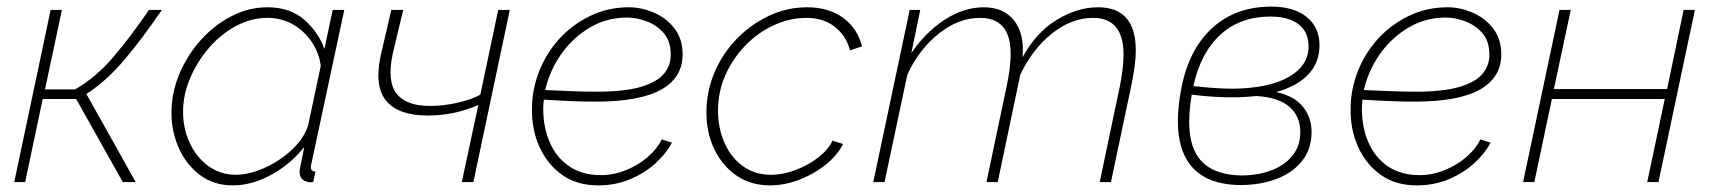

<svg xmlns="http://www.w3.org/2000/svg" viewBox="-20 -550 5163 580"><path d="M23 0 133 -520H167L116 -280H207Q270 -316 323 -378.5Q376 -441 430 -520H469Q409 -432 355 -368.5Q301 -305 241 -266L390 0H351L210 -251H109L56 0Z M683 10Q626 10 584.5 -21Q543 -52 520.5 -102Q498 -152 498 -209Q498 -270 522 -327Q546 -384 587 -429.5Q628 -475 680 -501.5Q732 -528 788 -528Q856 -528 899 -490.5Q942 -453 960 -402L985 -520H1020L921 -57Q919 -50 919 -45Q919 -32 933 -32L926 0Q922 0 918.5 0.5Q915 1 912 0Q885 -5 885 -31Q885 -35 886 -40.5Q887 -46 890 -60.5Q893 -75 899 -106Q858 -54 799.5 -22Q741 10 683 10ZM693 -22Q723 -22 757 -34Q791 -46 823 -67Q855 -88 878.5 -115Q902 -142 911 -172L949 -351Q944 -390 922 -423Q900 -456 865.5 -476Q831 -496 788 -496Q738 -496 692 -471Q646 -446 610.5 -404.5Q575 -363 554 -313Q533 -263 533 -212Q533 -161 553.5 -117.5Q574 -74 610 -48Q646 -22 693 -22Z M1375 0 1425 -233Q1353 -201 1272 -201Q1184 -201 1147 -245Q1110 -289 1130 -382L1162 -520H1198L1166 -386Q1149 -304 1178 -267Q1207 -230 1279 -230Q1321 -230 1363.5 -240Q1406 -250 1431 -264L1485 -520H1520L1410 0Z M1787 10Q1723 10 1678.5 -21.5Q1634 -53 1610 -105.5Q1586 -158 1587 -221Q1587 -279 1608.5 -334Q1630 -389 1669.5 -432.5Q1709 -476 1763 -502Q1817 -528 1880 -528Q1917 -528 1954 -512.5Q1991 -497 2016 -466Q2041 -435 2042 -390Q2044 -318 1979.5 -280.5Q1915 -243 1780 -243Q1745 -243 1707 -244.5Q1669 -246 1623 -249Q1621 -235 1621 -222Q1621 -166 1640.5 -120.5Q1660 -75 1699 -48Q1738 -21 1795 -21Q1834 -21 1871 -36Q1908 -51 1936.5 -75.5Q1965 -100 1979 -129L2010 -119Q1993 -87 1961 -57.5Q1929 -28 1884.5 -9Q1840 10 1787 10ZM1874 -497Q1813 -497 1761.5 -466.5Q1710 -436 1675 -386Q1640 -336 1627 -278Q1673 -276 1710 -274.5Q1747 -273 1782 -273Q1868 -273 1917.5 -288Q1967 -303 1987.5 -329.5Q2008 -356 2006 -390Q2005 -427 1984.5 -450.5Q1964 -474 1933.5 -485.5Q1903 -497 1874 -497Z M2306 10Q2248 10 2205 -19.5Q2162 -49 2138 -99Q2114 -149 2114 -210Q2114 -274 2138.5 -331.5Q2163 -389 2206 -433Q2249 -477 2303.5 -502.5Q2358 -528 2418 -528Q2483 -528 2526.5 -496.5Q2570 -465 2584 -410L2548 -398Q2535 -444 2500.5 -470Q2466 -496 2417 -496Q2366 -496 2318 -474Q2270 -452 2232 -413Q2194 -374 2171.5 -323.5Q2149 -273 2149 -216Q2149 -162 2169 -117.5Q2189 -73 2225 -47.5Q2261 -22 2309 -22Q2345 -22 2383.5 -36.5Q2422 -51 2452 -74.5Q2482 -98 2495 -125L2527 -115Q2508 -79 2472.5 -51Q2437 -23 2393 -6.5Q2349 10 2306 10Z M2728 -520H2760L2733 -390Q2778 -455 2835.5 -491.5Q2893 -528 2952 -528Q3012 -528 3043.5 -488Q3075 -448 3069 -377Q3109 -451 3171.5 -489.5Q3234 -528 3297 -528Q3411 -528 3411 -398Q3411 -376 3407.5 -349.5Q3404 -323 3398 -294L3336 0H3302L3363 -290Q3374 -345 3374 -385Q3374 -496 3282 -496Q3217 -496 3157.5 -448.5Q3098 -401 3062 -324L2994 0H2960L3021 -290Q3033 -346 3033 -387Q3033 -496 2941 -496Q2876 -496 2816.5 -449Q2757 -402 2721 -325L2652 0H2618Z M3727 9Q3611 8 3566 -66Q3521 -140 3549 -285Q3572 -402 3642.5 -466Q3713 -530 3820 -530Q3889 -530 3927.5 -498.5Q3966 -467 3966 -413Q3966 -361 3932 -325Q3898 -289 3835 -272Q3890 -260 3916 -227.5Q3942 -195 3942 -151Q3942 -100 3913.5 -64Q3885 -28 3836 -9.5Q3787 9 3727 9ZM3817 -500Q3727 -500 3667 -445.5Q3607 -391 3585 -290Q3619 -286 3649.5 -284Q3680 -282 3708 -282Q3815 -284 3874 -318Q3933 -352 3933 -410Q3933 -453 3903 -476.5Q3873 -500 3817 -500ZM3729 -20Q3779 -20 3819.5 -35Q3860 -50 3884 -79.5Q3908 -109 3908 -151Q3908 -199 3875 -227.5Q3842 -256 3775 -260Q3740 -256 3701 -256Q3673 -256 3642.5 -258Q3612 -260 3580 -264Q3559 -141 3595.5 -81.5Q3632 -22 3729 -20Z M4260 10Q4196 10 4151.5 -21.5Q4107 -53 4083 -105.5Q4059 -158 4060 -221Q4060 -279 4081.5 -334Q4103 -389 4142.5 -432.5Q4182 -476 4236 -502Q4290 -528 4353 -528Q4390 -528 4427 -512.5Q4464 -497 4489 -466Q4514 -435 4515 -390Q4517 -318 4452.5 -280.5Q4388 -243 4253 -243Q4218 -243 4180 -244.5Q4142 -246 4096 -249Q4094 -235 4094 -222Q4094 -166 4113.5 -120.5Q4133 -75 4172 -48Q4211 -21 4268 -21Q4307 -21 4344 -36Q4381 -51 4409.5 -75.5Q4438 -100 4452 -129L4483 -119Q4466 -87 4434 -57.5Q4402 -28 4357.5 -9Q4313 10 4260 10ZM4347 -497Q4286 -497 4234.5 -466.5Q4183 -436 4148 -386Q4113 -336 4100 -278Q4146 -276 4183 -274.5Q4220 -273 4255 -273Q4341 -273 4390.5 -288Q4440 -303 4460.5 -329.5Q4481 -356 4479 -390Q4478 -427 4457.5 -450.5Q4437 -474 4406.5 -485.5Q4376 -497 4347 -497Z M4581 0 4691 -520H4725L4674 -281H5016L5066 -520H5100L4990 0H4956L5009 -251H4668L4615 0Z"/></svg>

Font: Raleway ExtraLight
Style: Italic
Weight: 200
Italic angle: -12°
Designer: Matt McInerney, Pablo Impallari, Rodrigo Fuenzalida
Foundry: Matt McInerney, Pablo Impallari, Rodrigo Fuenzalida
Version: Version 4.026